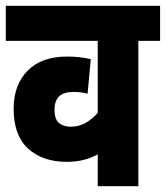

<svg xmlns="http://www.w3.org/2000/svg" viewBox="-20 -642 572 662"><path d="M532 -501H457V0H317V-110Q272 -84 210 -84Q127 -84 77 -129.5Q27 -175 27 -267Q27 -349 75 -398Q123 -447 211 -447Q256 -447 293 -438L282 -319Q271 -322 259 -323.5Q247 -325 232 -325Q168 -325 168 -264Q168 -229 184.5 -217Q201 -205 223 -205Q252 -205 275.5 -218.5Q299 -232 317 -253V-501H0V-622H532Z"/></svg>

Font: Noto Sans Condensed ExtraBold
Style: Italic
Weight: 800
Width: 3
Italic angle: -12°
Designer: Monotype Design Team
Foundry: Monotype Imaging Inc.
Version: Version 2.013; ttfautohint (v1.8.4.7-5d5b)